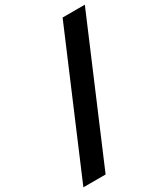

<svg xmlns="http://www.w3.org/2000/svg" viewBox="-285 -911 983 1122"><g transform="rotate(-30 206.5 -350.0)"><path d="M477 -810 86 110H-64L327 -810Z"/></g></svg>

Font: TypoPRO Montserrat Alternates
Style: Bold Italic
Weight: 700
Italic angle: -11.3°
Designer: Julieta Ulanovsky
Foundry: Julieta Ulanovsky
Version: Version 6.001